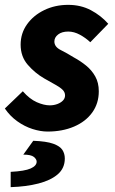

<svg xmlns="http://www.w3.org/2000/svg" viewBox="-25 -530 473 791"><path d="M171 12Q142 12 109 1.5Q76 -9 46 -30.5Q16 -52 -5 -83L69 -154Q97 -122 126.5 -109Q156 -96 180 -96Q197 -96 211.5 -101.5Q226 -107 234.5 -116Q243 -125 243 -137Q243 -150 233 -160Q223 -170 204 -180.5Q185 -191 157 -207Q119 -229 89.5 -263Q60 -297 60 -346Q60 -393 86.5 -430Q113 -467 157.5 -488.5Q202 -510 256 -510Q308 -510 349.5 -488Q391 -466 421 -432L347 -356Q328 -374 304 -387Q280 -400 256 -400Q230 -400 214.5 -388Q199 -376 199 -359Q199 -337 225 -324Q251 -311 280 -293Q306 -279 329.5 -260Q353 -241 367.5 -215Q382 -189 382 -154Q382 -104 355 -66.5Q328 -29 280 -8.5Q232 12 171 12ZM19 241V178Q77 175 101.5 164Q126 153 126 136Q126 126 114.5 116.5Q103 107 71 107L112 50Q166 52 194 62Q222 72 232 87.5Q242 103 242 123Q242 163 213 188Q184 213 133.5 226Q83 239 19 241Z"/></svg>

Font: Source Sans 3 ExtraLight ExtraBold
Style: Italic
Weight: 800
Italic angle: -11°
Version: Version 3.052;hotconv 1.1.0;makeotfexe 2.6.0